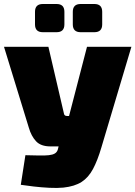

<svg xmlns="http://www.w3.org/2000/svg" viewBox="-27 -924 677 960"><path d="M630 -690 480 -187Q461 -122 438 -79Q415 -36 380.5 -14Q346 8 290 14Q260 17 220 15Q180 13 141.5 8.5Q103 4 77 0L100 -148Q140 -147 169 -146.5Q198 -146 217 -148Q236 -150 247 -156.5Q258 -163 262 -176L284 -264L318 -343L408 -690ZM215 -690 293 -355Q295 -344 309 -344H344L406 -192H225Q177 -192 153 -218Q129 -244 117 -286L-7 -690ZM445 -904Q484 -904 484 -865V-802Q484 -763 445 -763H376Q337 -763 337 -802V-865Q337 -904 376 -904ZM256 -904Q295 -904 295 -865V-802Q295 -763 256 -763H187Q148 -763 148 -802V-865Q148 -904 187 -904Z"/></svg>

Font: Exo 2 Black
Style: Regular
Weight: 900
Designer: Natanael Gama
Foundry: Natanael Gama
Version: Version 2.010